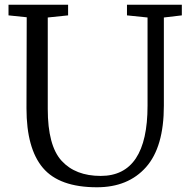

<svg xmlns="http://www.w3.org/2000/svg" viewBox="-20 -778 810 812"><path d="M749 -713 673 -704V-331Q673 -156 597.5 -71Q522 14 390 14Q231 14 161.5 -68Q92 -150 92 -320L93 -705L16 -713V-758H268V-713L182 -704V-317Q182 -162 240.5 -98Q299 -34 406 -34Q604 -34 604 -331V-704L517 -713V-758H749Z"/></svg>

Font: Martel
Style: Regular
Weight: 400
Designer: Dan Reynolds
Foundry: Dan Reynolds
Version: Version 1.001; ttfautohint (v1.1) -l 5 -r 5 -G 72 -x 0 -D la